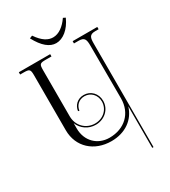

<svg xmlns="http://www.w3.org/2000/svg" viewBox="-253 -1010 1162 1316"><g transform="rotate(-30 328.0 -352.0)"><path d="M200 -882C243 -801 291 -763 341 -763C395 -763 450 -806 484 -882L466 -891C431 -840 388 -808 342 -808C304 -808 264 -829 222 -891ZM18 -719V-701H44C92 -701 98 -696 98 -648V-214C98 -81 197 8 333 8C442.7 8 523.7 -49.9 551 -142V187H561V-214V-572V-630C561 -678 565 -701 613 -701H639V-719H444V-701H481C529 -701 533.9 -678 534 -630L535 -214C535 -97 453 -19 333 -19C240 -19 169 -86 169 -187V-228.8C189.1 -177.4 237.7 -143 296 -143C366 -143 421 -194 421 -261C421 -319 379 -362 324 -362C274 -362 241 -327 236 -285L246 -283C250 -320 279 -352 324 -352C373 -352 411 -314 411 -261C411 -200 361 -153 296 -153C225 -153 169 -208 169 -283V-648C169 -696 174 -701 222 -701H266V-719Z"/></g></svg>

Font: FoglihtenNo04
Style: Regular
Weight: 500
Designer: gluk (gluksza@wp.pl)
Foundry: gluk (gluksza@wp.pl)
Version: Version 0.70